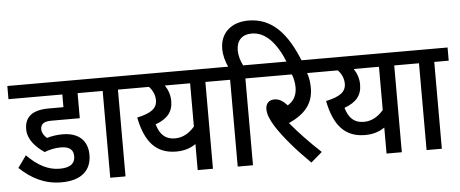

<svg xmlns="http://www.w3.org/2000/svg" viewBox="-66 -1035 2851 1190"><g transform="rotate(-5 1359.5 -440.5)"><path d="M287 -214C343 -214 365 -191 365 -152C365 -106 333 -83 269 -83C198 -83 133 -117 67 -184L14 -110C88 -40 169 2 273 2C400 2 460 -59 460 -153C460 -239 407 -294 305 -294C270 -294 237 -289 207 -280C190 -294 176 -315 176 -336C176 -367 194 -384 243 -384H420V-540H509V-622H-10V-540H325V-461H234C131 -461 83 -421 83 -345C83 -280 132 -230 185 -194C216 -207 253 -214 287 -214Z M671 -540H761V-622H499V-540H576V0H671Z M1305 -622H748V-540H864C886 -517 900 -487 900 -455C900 -403 863 -376 775 -357C806 -201 875 -126 998 -126C1050 -126 1089 -140 1120 -162V0H1215V-540H1305ZM885 -305C959 -332 994 -373 994 -441C994 -476 983 -510 963 -540H1120V-271C1090 -236 1050 -208 998 -208C937 -208 904 -241 885 -305Z M1464 -540H1554V-622H1457C1443 -650 1432 -681 1432 -719C1432 -779 1468 -814 1526 -814C1610 -814 1677 -746 1730 -615H1823C1754 -789 1663 -896 1513 -896C1406 -896 1337 -833 1337 -736C1337 -693 1348 -657 1364 -622H1292V-540H1369V0H1464Z M1896 -45C1826 -110 1760 -179 1709 -241C1802 -283 1863 -342 1863 -446C1863 -483 1858 -512 1848 -540H1937V-622H1541V-540H1753C1762 -519 1769 -488 1769 -459C1769 -411 1751 -375 1711 -351C1686 -379 1661 -395 1632 -395C1597 -395 1577 -373 1577 -339C1577 -308 1590 -274 1619 -228C1665 -157 1732 -78 1826 15Z M2480 -622H1923V-540H2039C2061 -517 2075 -487 2075 -455C2075 -403 2038 -376 1950 -357C1981 -201 2050 -126 2173 -126C2225 -126 2264 -140 2295 -162V0H2390V-540H2480ZM2060 -305C2134 -332 2169 -373 2169 -441C2169 -476 2158 -510 2138 -540H2295V-271C2265 -236 2225 -208 2173 -208C2112 -208 2079 -241 2060 -305Z M2639 -540H2729V-622H2467V-540H2544V0H2639Z"/></g></svg>

Font: Noto Sans Devanagari SemiCondensed Medium
Style: Regular
Weight: 500
Width: 4
Designer: Jelle Bosma - Monotype Design Team
Foundry: Monotype Imaging Inc.
Version: Version 2.004